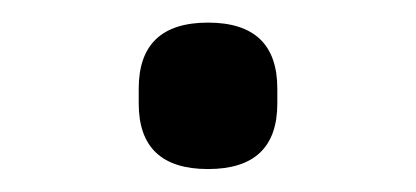

<svg xmlns="http://www.w3.org/2000/svg" viewBox="-20 -389 366 169"><path d="M224.1 -297.9V-311Q224.1 -369.1 163.1 -369.1Q102.1 -369.1 102.1 -311V-297.9Q102.1 -240.2 163.1 -240.2Q224.1 -240.2 224.1 -297.9Z"/></svg>

Font: Plexus Sans
Style: Regular
Weight: 400
Version: Version 2.001;PS 002.001;hotconv 1.0.70;makeotf.lib2.5.58329